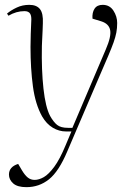

<svg xmlns="http://www.w3.org/2000/svg" viewBox="-20 -543 532 793"><path d="M258 82Q223 165 182.5 197.5Q142 230 89 230Q52 230 34.5 214.5Q17 199 17 178Q17 146 55 134L71 161Q83 181 95 190.5Q107 200 123 200Q141 200 161 188.5Q181 177 204 146Q227 115 251 57L275 0H253Q224 0 198 -15.5Q172 -31 154 -62Q126 -112 116 -186Q106 -260 106 -349Q106 -371 107 -403Q108 -435 109 -453Q111 -476 104.5 -486.5Q98 -497 81 -497Q47 -497 15 -478L9 -487Q26 -501 49.5 -512Q73 -523 101 -523Q131 -523 145 -505.5Q159 -488 157 -447Q157 -440 156 -418Q155 -396 154 -376Q153 -356 153 -353Q151 -254 159.5 -177Q168 -100 187 -64Q201 -39 216 -27Q231 -15 261 -15H279L417 -339Q440 -392 435 -418.5Q430 -445 398 -455L362 -466Q360 -491 370.5 -507Q381 -523 404 -523Q433 -523 448.5 -499Q464 -475 464 -448Q464 -427 460.5 -408.5Q457 -390 449 -367.5Q441 -345 426.5 -311Q412 -277 389 -224Z"/></svg>

Font: Literata 72pt ExtraLight
Style: Italic
Weight: 200
Italic angle: -2°
Designer: Latin by Veronika Burian and Jose Scaglione. Greek by Irene Vlachou. Cyrillic by Vera Evstafieva
Foundry: TypeTogether
Version: Version 3.002